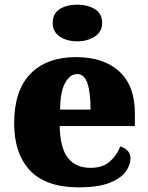

<svg xmlns="http://www.w3.org/2000/svg" viewBox="-20 -797 638 827"><path d="M320 10Q178 10 109.5 -62.5Q41 -135 41 -266Q41 -407 111 -479Q181 -551 308 -551Q426 -551 493.5 -489.5Q561 -428 561 -309V-254H237Q239 -160 272.5 -117Q306 -74 370 -74Q421 -74 451.5 -100Q482 -126 498 -166Q517 -161 529.5 -148Q542 -135 542 -115Q542 -85 520 -56Q498 -27 449.5 -8.5Q401 10 320 10ZM370 -325Q370 -399 356.5 -438.5Q343 -478 313 -478Q281 -478 260 -439Q239 -400 239 -325ZM313 -619Q268 -619 237.5 -639.5Q207 -660 207 -698Q207 -739 237.5 -758Q268 -777 313 -777Q356 -777 388 -758Q420 -739 420 -698Q420 -660 388 -639.5Q356 -619 313 -619Z"/></svg>

Font: Noto Serif Tamil Black
Style: Italic
Weight: 900
Italic angle: -12°
Designer: Indian Type Foundry, Tom Grace, and the Monotype Design Team
Foundry: Monotype Imaging Inc.
Version: Version 2.003; ttfautohint (v1.8.4.7-5d5b)